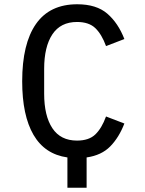

<svg xmlns="http://www.w3.org/2000/svg" viewBox="-20 -730 680 900"><path d="M84 -349Q84 -525 148.5 -617.5Q213 -710 342 -710Q432 -710 483 -666Q534 -622 563 -547L477 -514Q457 -569 427 -598Q397 -627 341 -627Q264 -627 225.5 -569Q187 -511 187 -407V-291Q187 -187 225.5 -129Q264 -71 341 -71Q397 -71 427 -100Q457 -129 477 -184L563 -151Q538 -86 497 -44Q456 -2 386 8V150H296V8Q190 -7 137 -98Q84 -189 84 -349Z"/></svg>

Font: Writer
Style: Regular
Weight: 400
Monospace: yes
Designer: Mike Abbink, Paul van der Laan, Pieter van Rosmalen
Foundry: Bold Monday
Version: Version 2.001 2020